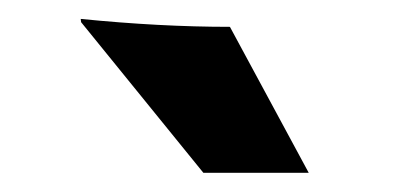

<svg xmlns="http://www.w3.org/2000/svg" viewBox="-20 -762 432 201"><path d="M64.5 -742.2Q147.5 -733.9 220.7 -733.9L303.2 -581.1H192.9L64.9 -738.8Z"/></svg>

Font: HammersmithOne
Style: Regular
Weight: 400
Designer: Nicole Fally
Foundry: Nicole Fally
Version: Version 1.003